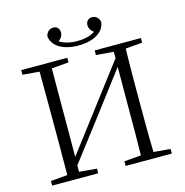

<svg xmlns="http://www.w3.org/2000/svg" viewBox="-129 -1044 1119 1164"><g transform="rotate(-15 430.0 -462.0)"><path d="M430 -779C526 -779 593 -819 599 -883C592 -910 575 -924 551 -924C531 -924 513 -909 513 -884C513 -865 523 -847 541 -835C513 -816 474 -807 430 -807C386 -807 348 -816 319 -835C337 -847 347 -865 347 -884C347 -909 330 -924 310 -924C285 -924 269 -910 261 -883C267 -819 334 -779 430 -779ZM516 -696 626 -687V-647L428 -386L235 -132L236 -390C236 -490 236 -590 237 -687L344 -696V-725H55V-696L160 -687C161 -590 161 -490 161 -390V-335C161 -235 161 -136 160 -38L55 -29V0H344V-29L234 -39V-79L429 -334L625 -593L624 -341C624 -236 624 -136 622 -38L516 -29V0H806V-29L701 -38C698 -137 698 -235 698 -335V-390C698 -490 698 -590 701 -687L806 -696V-725H516Z"/></g></svg>

Font: Noto Serif CJK SC Light
Style: Regular
Weight: 300
Designer: Ryoko NISHIZUKA 西塚涼子 (kana & ideographs); Frank Grießhammer (Latin, Greek & Cyrillic); Wenlong ZHANG 张文龙 (bopomofo); San
Foundry: Adobe
Version: Version 2.001;hotconv 1.1.0;makeotfexe 2.6.0